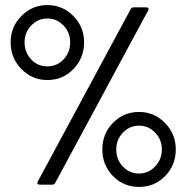

<svg xmlns="http://www.w3.org/2000/svg" viewBox="-20 -729 736 758"><path d="M167 -413Q107 -413 64.5 -456.5Q22 -500 22 -562Q22 -623 64.5 -666Q107 -709 167 -709Q227 -709 269.5 -666Q312 -623 312 -562Q312 -500 270 -456.5Q228 -413 167 -413ZM137 0Q131 0 128.5 -3.5Q126 -7 129 -12L496 -693Q499 -700 508 -700H557Q563 -700 565.5 -696.5Q568 -693 565 -688L198 -7Q195 0 186 0ZM257 -562Q257 -601 230.5 -628.5Q204 -656 167 -656Q130 -656 103.5 -628.5Q77 -601 77 -562Q77 -522 103 -494.5Q129 -467 167 -467Q205 -467 231 -494.5Q257 -522 257 -562ZM529 -287Q589 -287 631.5 -243.5Q674 -200 674 -139Q674 -77 632 -34Q590 9 529 9Q468 9 426 -34Q384 -77 384 -139Q384 -201 426 -244Q468 -287 529 -287ZM529 -44Q566 -44 592.5 -72Q619 -100 619 -139Q619 -178 592.5 -205.5Q566 -233 529 -233Q492 -233 465.5 -205.5Q439 -178 439 -139Q439 -99 465 -71.5Q491 -44 529 -44Z"/></svg>

Font: Barlow Condensed Medium
Style: Regular
Weight: 500
Width: 3
Designer: Jeremy Tribby
Foundry: Tribby Type
Version: Version 1.422;hotconv 1.0.109;makeotfexe 2.5.65596